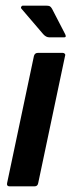

<svg xmlns="http://www.w3.org/2000/svg" viewBox="-20 -659 253 679"><path d="M115 -11Q113 0 102 0H14Q3 0 5 -11L100 -461Q103 -472 114 -472H202Q206 -472 209 -469Q212 -466 210 -461ZM154 -527Q143 -527 133 -538L56 -628Q53 -631 55 -635Q57 -639 61 -639H143Q152 -639 156 -637Q160 -635 164 -628L209 -541Q217 -527 207 -527Z"/></svg>

Font: Glory Thin SemiBold
Style: Italic
Weight: 600
Italic angle: -12°
Version: Version 1.011